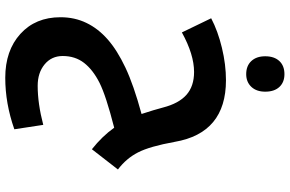

<svg xmlns="http://www.w3.org/2000/svg" viewBox="-204 -561 1091 723"><g transform="rotate(90 341.5 -199.5)"><path d="M272.9 326.2Q170.4 326.2 107.7 269.3Q44.9 212.4 44.9 118.2Q44.9 64.9 66.2 20.8Q87.4 -23.4 128.2 -59.3Q168.9 -95.2 234.4 -126.2Q299.8 -157.2 409.2 -187Q393.6 -234.4 384.8 -268.1Q369.6 -327.1 337.2 -356Q304.7 -384.8 251 -384.8Q185.5 -384.8 102.1 -338.9L48.8 -449.2Q97.2 -474.6 160.2 -489.7Q223.1 -504.9 282.2 -504.9Q481 -504.9 514.2 -312Q531.2 -217.8 554 -173.6Q576.7 -129.4 618.2 -98.1L542 0Q493.2 -38.6 460.9 -84Q340.3 -53.2 291.5 -28.6Q242.7 -3.9 216.8 29.5Q190.9 63 190.9 109.9Q190.9 151.9 222.4 178Q253.9 204.1 303.2 204.1Q370.1 204.1 450.2 183.1L466.8 292Q369.6 326.2 272.9 326.2ZM259.3 -581.1Q228 -581.1 210 -600.3Q191.9 -619.6 191.9 -652.8Q191.9 -686.5 209.7 -705.8Q227.5 -725.1 259.3 -725.1Q289.6 -725.1 307.4 -706.1Q325.2 -687 325.2 -652.8Q325.2 -619.6 306.9 -600.3Q288.6 -581.1 259.3 -581.1Z"/></g></svg>

Font: Noto Sans Kufi Arabic
Style: Bold
Weight: 700
Designer: Monotype Design team
Foundry: Monotype Imaging Inc.
Version: Version 1.02